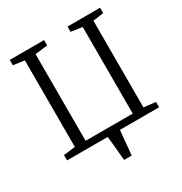

<svg xmlns="http://www.w3.org/2000/svg" viewBox="-208 -897 1171 1233"><g transform="rotate(-30 378.0 -281.0)"><path d="M411.5 180.5H355.5Q355 177 353.2 158.8Q351.5 140.5 349.2 115Q347 89.5 344.5 64.2Q342 39 340 21Q338 3 337 0H36.5V-39.5L123 -50V-692L40 -703.5V-743H295V-703.5L202.5 -692V-49.5H552V-692L469 -703.5V-743H710.5V-703.5L631.5 -692V-49.5L719 -39.5V0H428.5Q426.5 22.5 424.2 45Q422 67.5 420 90.2Q418 113 415.8 135.5Q413.5 158 411.5 180.5Z"/></g></svg>

Font: Merriweather 36pt Light
Style: Regular
Weight: 300
Designer: Eben Sorkin
Foundry: Eben Sorkin
Version: Version 2.100